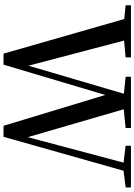

<svg xmlns="http://www.w3.org/2000/svg" viewBox="147 -922 780 1115"><g transform="rotate(90 537.5 -365.0)"><path d="M827 -704 925 -692 777 -136 615 -693 724 -704V-735H426V-704L525 -694L362 -140L216 -695L314 -704V-735H11V-704L91 -696L292 5H356L532 -586L711 5H775L972 -692L1069 -704V-735H827Z"/></g></svg>

Font: Noto Serif JP SemiBold
Style: Regular
Weight: 600
Designer: Ryoko NISHIZUKA 西塚涼子 (kana & ideographs); Frank Grießhammer (Latin, Greek & Cyrillic); Wenlong ZHANG 张文龙 (bopomofo); San
Foundry: Adobe
Version: Version 2.001;hotconv 1.1.0;makeotfexe 2.6.0